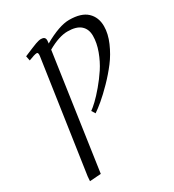

<svg xmlns="http://www.w3.org/2000/svg" viewBox="-181 -561 871 959"><g transform="rotate(-30 255.0 -81.0)"><path d="M54.2 293.9 56.2 267.1 149.9 -372.1Q152.8 -393.1 143.1 -393.1Q130.9 -393.1 95.2 -378.9L89.8 -405.8Q146 -429.7 165.3 -436.8Q184.6 -443.8 196.8 -443.8Q221.2 -443.8 221.2 -422.9Q221.2 -416 220.2 -410.2L219.2 -404.8Q309.6 -456.1 366.2 -456.1Q435.5 -456.1 468.8 -424.8Q502 -393.6 502 -341.8Q502 -298.8 481 -250.5Q460 -202.1 429.7 -162.4Q399.4 -122.6 362.3 -84.7Q325.2 -46.9 296.9 -23.2Q268.6 0.5 248 14.2L234.9 -6.8Q248.5 -16.1 270.3 -36.6Q292 -57.1 320.3 -90.6Q348.6 -124 372.8 -160.6Q397 -197.3 413.6 -242.4Q430.2 -287.6 430.2 -328.1Q430.2 -366.7 405.8 -388.4Q381.3 -410.2 330.1 -410.2Q281.7 -410.2 214.8 -372.1L119.1 289.1Z"/></g></svg>

Font: Dehuti Alt
Style: Italic
Weight: 400
Version: Version 1.2